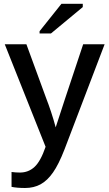

<svg xmlns="http://www.w3.org/2000/svg" viewBox="-20 -755 559 983"><path d="M108.4 207.5Q67.9 207.5 39.1 201.7V125.5Q60.5 128.4 82 128.4Q125.5 128.4 156.7 99.6Q188 70.8 213.4 -3.4L4.4 -528.3H115.2L216.8 -251Q228.5 -221.2 241.7 -181.4Q254.9 -141.6 265.1 -103Q277.3 -141.1 289.1 -176.5Q300.8 -211.9 312.5 -248L405.8 -528.3H515.6L310.5 9.3Q295.4 48.3 280.5 78.1Q265.6 107.9 251.5 127.9Q222.7 169.4 188 188.5Q153.3 207.5 108.4 207.5ZM403.8 -718.8 240.7 -583.5H182.6V-595.2L294.4 -735.4H403.8Z"/></svg>

Font: Arimo Medium
Style: Regular
Weight: 500
Designer: Steve Matteson
Foundry: Monotype Imaging Inc.
Version: Version 1.33